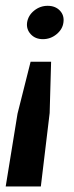

<svg xmlns="http://www.w3.org/2000/svg" viewBox="-23 -525 262 677"><path d="M157.2 -307.3 152.1 -126.5 121 132.5H-2.9L38.8 -124.2L84.9 -307.3ZM145.1 -504.5Q172.2 -504.5 188.3 -487.5Q204.3 -470.4 200.6 -445.4Q197.5 -421.7 176.4 -404.3Q155.3 -386.9 128.2 -386.9Q101.5 -386.9 85.5 -404.3Q69.4 -421.7 72.5 -445.4Q76.2 -470.4 97.3 -487.5Q118.4 -504.5 145.1 -504.5Z"/></svg>

Font: Alumni Sans Thin
Style: Italic
Weight: 100
Italic angle: -8°
Designer: Robert E. Leuschke
Foundry: Robert E. Leuschke
Version: Version 1.016